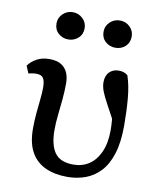

<svg xmlns="http://www.w3.org/2000/svg" viewBox="-83 -783 707 860"><g transform="rotate(10 271.0 -352.5)"><path d="M282 13Q224 13 181.5 -6.5Q139 -26 116 -67Q93 -108 93 -174Q93 -207 96 -241.5Q99 -276 102.5 -307Q106 -338 106 -362Q106 -390 98 -404Q90 -418 66 -418Q56 -418 47 -416.5Q38 -415 30 -413L16 -446Q30 -466 54.5 -479.5Q79 -493 112 -493Q146 -493 166 -480.5Q186 -468 195 -447Q204 -426 204 -400Q204 -362 200.5 -325Q197 -288 193 -252.5Q189 -217 189 -184Q189 -116 214 -81Q239 -46 299 -46Q339 -46 370 -66.5Q401 -87 419 -127.5Q437 -168 437 -226Q437 -248 435 -270.5Q433 -293 431 -319L453 -318V-244Q422 -302 403 -336.5Q384 -371 376 -392.5Q368 -414 368 -433Q368 -463 384.5 -479.5Q401 -496 427 -496Q440 -496 450 -492.5Q460 -489 468 -482Q483 -438 488 -380Q493 -322 493 -257Q493 -181 476.5 -129Q460 -77 431 -46Q402 -15 363.5 -1Q325 13 282 13ZM179 -594Q153 -594 134 -611Q115 -628 115 -656Q115 -682 134 -700Q153 -718 179 -718Q205 -718 224 -700Q243 -682 243 -656Q243 -628 224 -611Q205 -594 179 -594ZM393 -594Q367 -594 348 -611Q329 -628 329 -656Q329 -682 348 -700Q367 -718 393 -718Q420 -718 438.5 -700Q457 -682 457 -656Q457 -628 438.5 -611Q420 -594 393 -594Z"/></g></svg>

Font: Source Serif 4 18pt Medium
Style: Regular
Weight: 500
Designer: Frank Grießhammer
Foundry: Adobe Systems Incorporated
Version: Version 4.004;hotconv 1.0.116;makeotfexe 2.5.65601